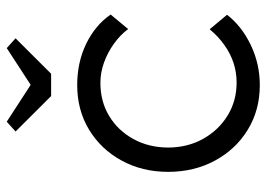

<svg xmlns="http://www.w3.org/2000/svg" viewBox="-131 -653 794 572"><g transform="rotate(-90 266.0 -367.0)"><path d="M298.7 10Q224 10 165.7 -25.7Q107.3 -61.3 73.7 -123.3Q40 -185.3 40 -263Q40 -340.3 73.7 -401.8Q107.3 -463.3 165.7 -498.7Q224 -534 298.7 -534Q366.3 -534 421.7 -507.2Q477 -480.3 508.7 -434.4L465.5 -382.3Q447.5 -406.3 421.3 -424.9Q395.1 -443.6 365.2 -454.3Q335.4 -464.9 305.3 -464.9Q249.6 -464.9 206.3 -438.7Q163.1 -412.5 137.9 -366.8Q112.7 -321.1 112.4 -263Q112.7 -204.6 138.6 -158.5Q164.4 -112.5 208 -85.8Q251.6 -59.1 306 -59.1Q336.4 -59.1 364.4 -68.2Q392.4 -77.4 417.9 -95.6Q443.5 -113.7 464.8 -139.4L508 -87.6Q474.6 -44.3 418.3 -17.1Q362 10 298.7 10ZM265.8 -611.7 160.2 -717.6 189.4 -743.9 311.7 -664.5H286.7L408.7 -743.9L437.9 -717.6L332.3 -611.7Z"/></g></svg>

Font: Lexend Medium
Style: Regular
Weight: 500
Designer: Bonnie Shaver-Troup, Thomas Jockin
Foundry: Lexend
Version: Version 1.005